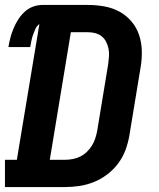

<svg xmlns="http://www.w3.org/2000/svg" viewBox="-21 -755 641 775"><path d="M-1 0V-110H47L138 -658Q127 -650 121.5 -637.5Q116 -625 112 -613.5Q108 -602 105.5 -589.5Q103 -577 101 -565H13Q16 -584 21 -603Q26 -622 33.5 -640Q41 -658 52 -675.5Q63 -693 78 -707Q93 -721 112 -728Q131 -735 150 -735H334Q368 -735 401 -729Q434 -723 462 -707.5Q490 -692 510.5 -667.5Q531 -643 541 -612Q551 -581 551.5 -547Q552 -513 546 -480L501 -207Q496 -178 485.5 -149.5Q475 -121 456.5 -96Q438 -71 412.5 -51.5Q387 -32 358.5 -20.5Q330 -9 300.5 -4.5Q271 0 242 0ZM242 -110Q257 -110 272.5 -113Q288 -116 302.5 -123Q317 -130 329 -141.5Q341 -153 349.5 -166.5Q358 -180 363 -195Q368 -210 371 -225L416 -498Q418 -513 419 -528.5Q420 -544 417 -558.5Q414 -573 407.5 -586Q401 -599 390 -608Q379 -617 364.5 -621Q350 -625 334 -625H265L180 -110Z"/></svg>

Font: Iosevka Curly Slab XBdEx
Style: Italic
Weight: 800
Width: 7
Italic angle: -9°
Monospace: yes
Designer: Belleve Invis
Foundry: Belleve Invis
Version: Version 11.1.0; ttfautohint (v1.8.3)